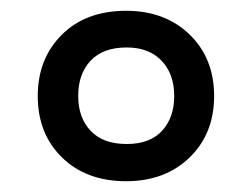

<svg xmlns="http://www.w3.org/2000/svg" viewBox="-20 -744 468 356"><path d="M214 -408Q140 -408 95 -452Q50 -496 50 -566Q50 -635 94.5 -679.5Q139 -724 214 -724Q286 -724 331.5 -680Q377 -636 377 -566Q377 -496 331.5 -452Q286 -408 214 -408ZM215 -477Q258 -477 280.5 -501.5Q303 -526 303 -566Q303 -607 279.5 -631.5Q256 -656 215 -656Q171 -656 148 -631.5Q125 -607 125 -566Q125 -526 148 -501.5Q171 -477 215 -477Z"/></svg>

Font: Noto Sans Sinhala UI Medium
Style: Regular
Weight: 500
Designer: Jelle Bosma - Monotype Design Team
Foundry: Monotype Imaging Inc.
Version: Version 2.006; ttfautohint (v1.8.4.7-5d5b)